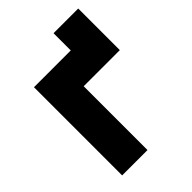

<svg xmlns="http://www.w3.org/2000/svg" viewBox="-185 -701 800 800"><g transform="rotate(-45 215.5 -300.5)"><path d="M275.4 -509.8Q275.4 -518.6 275.4 -528.3Q275.4 -537.1 275.4 -545.9Q275.4 -553.7 275.4 -561.5Q275.4 -569.3 275.4 -577.1Q275.4 -585.9 275.4 -593.8Q275.4 -602.5 275.4 -611.3Q277.3 -611.3 280.3 -611.3Q282.2 -611.3 285.2 -611.3Q289.1 -611.3 293.9 -611.3Q298.8 -611.3 302.7 -611.3Q312.5 -611.3 322.3 -611.3Q332 -611.3 342.8 -611.3Q352.5 -611.3 362.3 -611.3Q372.1 -611.3 381.8 -611.3Q391.6 -611.3 401.4 -611.3Q411.1 -611.3 420.9 -611.3Q420.9 -608.4 420.9 -606.4Q420.9 -603.5 420.9 -600.6Q420.9 -575.2 420.9 -549.8Q420.9 -524.4 420.9 -499Q420.9 -481.4 420.9 -463.9Q420.9 -446.3 420.9 -428.7Q420.9 -413.1 420.9 -397.5Q420.9 -381.8 420.9 -366.2Q418.9 -366.2 416 -366.2Q413.1 -366.2 411.1 -366.2Q386.7 -366.2 362.3 -366.2Q337.9 -366.2 314.5 -366.2Q297.9 -366.2 281.2 -366.2Q264.6 -366.2 248 -366.2Q237.3 -366.2 227.5 -366.2Q217.8 -366.2 208 -366.2Q208 -326.2 208 -285.2Q208 -245.1 208 -205.1Q208 -175.8 208 -146.5Q208 -117.2 208 -87.9Q208 -63.5 208 -39.1Q208 -14.6 208 9.8Q205.1 9.8 203.1 9.8Q200.2 9.8 198.2 9.8Q183.6 9.8 168.9 9.8Q154.3 9.8 139.6 9.8Q128.9 9.8 119.1 9.8Q109.4 9.8 98.6 9.8Q88.9 9.8 79.1 9.8Q69.3 9.8 58.6 9.8Q58.6 7.8 58.6 4.9Q58.6 2.9 58.6 0Q58.6 -56.6 58.6 -113.3Q58.6 -170.9 58.6 -227.5Q58.6 -266.6 58.6 -305.7Q58.6 -344.7 58.6 -383.8Q58.6 -415 58.6 -446.3Q58.6 -478.5 58.6 -509.8Q61.5 -509.8 64.5 -509.8Q66.4 -509.8 69.3 -509.8Q93.8 -509.8 118.2 -509.8Q142.6 -509.8 167 -509.8Q183.6 -509.8 201.2 -509.8Q217.8 -509.8 234.4 -509.8Q240.2 -509.8 246.1 -509.8Q251 -509.8 256.8 -509.8Q261.7 -509.8 265.6 -509.8Q270.5 -509.8 275.4 -509.8Z"/></g></svg>

Font: LeFont
Style: Bold
Weight: 800
Designer: Leryon MEDIA
Version: Version 1.0